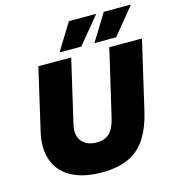

<svg xmlns="http://www.w3.org/2000/svg" viewBox="-131 -1030 1062 1153"><g transform="rotate(-15 400.0 -453.5)"><path d="M517 -751 620 -918H789L652 -751ZM300 -751 403 -918H573L435 -751ZM361 11Q249 11 174.5 -28.5Q100 -68 71.5 -144Q43 -220 69 -328L156 -704H360L269 -311Q254 -244 286 -207.5Q318 -171 376 -171Q429 -171 458 -200.5Q487 -230 501 -293L597 -704H800L700 -273Q679 -184 640 -120.5Q601 -57 533.5 -23Q466 11 361 11Z"/></g></svg>

Font: Prodigy Sans ExtraBold
Style: Italic
Weight: 800
Italic angle: -13°
Designer: Wei Huang
Foundry: Wei Huang
Version: Version 1.003; ttfautohint (v1.8.3)